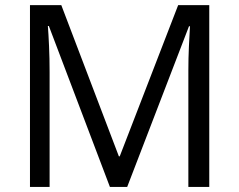

<svg xmlns="http://www.w3.org/2000/svg" viewBox="-20 -734 939 754"><path d="M411.6 0 171.9 -631.8H168Q170.4 -602.1 172.6 -553Q174.8 -503.9 174.8 -451.2V0H97.7V-713.9H220.7L446.8 -120.1H450.2L679.7 -713.9H801.8V0H719.7V-457Q719.7 -504.9 721.9 -552.2Q724.1 -599.6 726.1 -630.9H722.2L479.5 0Z"/></svg>

Font: Open Sans
Style: Regular
Weight: 400
Designer: Monotype Design Team
Foundry: Monotype Imaging Inc.
Version: Version 3.000; ttfautohint (v1.8.4)